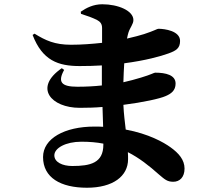

<svg xmlns="http://www.w3.org/2000/svg" viewBox="-20 -825 1040 901"><path d="M465 -146C465 -60 404 -46 319 -46C273 -46 235 -64 235 -96C235 -130 288 -160 362 -160C400 -160 434 -157 465 -151ZM360 -760C392 -750 413 -742 434 -732C451 -723 459 -713 459 -693V-624C413 -619 363 -615 313 -615C237 -615 194 -635 142 -667L133 -661C179 -541 253 -515 354 -515C391 -515 425 -516 458 -518V-474C458 -458 458 -441 458 -424C422 -420 384 -418 343 -418C269 -418 249 -439 281 -497L270 -505C136 -413 221 -319 354 -319C390 -319 426 -320 461 -323L464 -230C451 -231 437 -231 423 -231C283 -231 182 -175 182 -88C182 9 265 56 388 56C510 56 581 2 581 -78C581 -89 581 -100 580 -111C633 -84 679 -48 726 -6C753 17 765 28 793 28C823 28 846 7 846 -34C846 -75 819 -106 780 -134C748 -157 678 -197 570 -217C566 -252 561 -289 559 -333C653 -345 730 -362 757 -374C783 -385 804 -400 804 -433C804 -473 758 -484 708 -484C703 -484 689 -475 642 -461C615 -453 587 -445 559 -439C560 -470 561 -500 563 -528C663 -541 734 -561 770 -574C806 -587 825 -598 825 -633C825 -680 753 -690 723 -690C718 -690 705 -681 656 -665C638 -659 610 -652 576 -644C578 -656 581 -666 583 -673C591 -697 606 -712 606 -731C606 -775 534 -805 460 -805C418 -805 385 -788 359 -770Z"/></svg>

Font: Noto Serif CJK JP Black
Style: Regular
Weight: 900
Designer: Ryoko NISHIZUKA 西塚涼子 (kana & ideographs); Frank Grießhammer (Latin, Greek & Cyrillic); Wenlong ZHANG 张文龙 (bopomofo); San
Foundry: Adobe Systems Incorporated
Version: Version 1.001;PS 1.001;hotconv 16.6.54;makeotf.lib2.5.65590